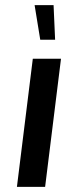

<svg xmlns="http://www.w3.org/2000/svg" viewBox="-20 -729 281 749"><path d="M156 0H46L108 -500H218ZM195 -574H137L115 -709H189Z"/></svg>

Font: Kulim Park
Style: Bold Italic
Weight: 700
Italic angle: -8°
Designer: Noponies / Dale Sattler
Foundry: Noponies
Version: Version 1.000; ttfautohint (v1.8.3)